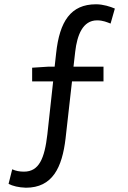

<svg xmlns="http://www.w3.org/2000/svg" viewBox="-20 -767 595 896"><path d="M516 -727C495 -736 462 -747 428 -747C310 -747 258 -667 242 -519L235 -456H207L130 -451V-387H228L201 -140C188 -27 162 34 92 34C72 34 54 31 37 23L20 91C39 101 67 108 101 109C225 109 270 15 286 -121L316 -387H463V-456H323L331 -526C340 -603 366 -672 433 -672C461 -672 480 -663 496 -657Z"/></svg>

Font: Source Han Sans CN Regular
Style: Regular
Weight: 400
Designer: Ryoko NISHIZUKA (kana & ideographs); Paul D. Hunt (Latin, Greek & Cyrillic); Wenlong ZHANG (bopomofo); Sandoll Communica
Foundry: Adobe Systems Incorporated
Version: Version 1.004;PS 1.004;hotconv 1.0.82;makeotf.lib2.5.63406